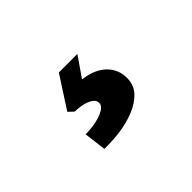

<svg xmlns="http://www.w3.org/2000/svg" viewBox="-51 -190 601 601"><g transform="rotate(-45 250.0 111.0)"><path d="M151.5 245.7 142.2 172.2Q164.5 172.2 187.5 167.7Q210.5 163.2 226.2 154.3Q241.9 145.4 241.9 132.2Q241.9 120.5 230.1 112.8Q218.4 105 201.6 101.3Q184.8 97.7 168.3 97.7L151.5 81.7L219.8 -24H301.8L255.9 42.6Q305.2 48.7 332 74.6Q358.8 100.6 358.8 139Q358.8 170 339.3 190.9Q319.9 211.7 288.7 224.4Q257.6 237 221.5 241.9Q185.4 246.7 151.5 245.7Z"/></g></svg>

Font: Lexend Mega
Style: Regular
Weight: 400
Designer: Bonnie Shaver-Troup, Thomas Jockin
Foundry: Lexend
Version: Version 1.007